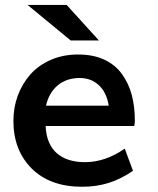

<svg xmlns="http://www.w3.org/2000/svg" viewBox="-20 -730 629 762"><path d="M260.7 -569.3 89.4 -710.4H244.6L372.6 -569.3ZM411.6 -310.5Q402.8 -363.8 372.1 -392.1Q341.3 -420.4 296.9 -420.4Q244.1 -420.4 209.2 -391.4Q174.3 -362.3 162.6 -310.5ZM305.7 11.2Q178.7 11.2 106 -61Q33.2 -133.8 33.2 -250Q33.2 -303.2 50.5 -350.3Q67.9 -397.5 100.1 -434.1Q132.3 -470.7 181.2 -492.2Q230 -513.7 290 -513.7Q350.1 -513.7 394 -493.2Q438 -472.7 464.4 -435.5Q490.7 -398.9 502.9 -353.3Q515.1 -307.6 515.1 -251.5Q515.1 -238.3 512.7 -230H161.1Q162.6 -193.4 174.1 -166.3Q185.5 -139.2 205.8 -121.6Q226.1 -104 254.2 -95.2Q282.2 -86.4 316.9 -86.4Q397.9 -86.4 475.1 -140.1L507.8 -52.2Q484.4 -36.1 460.7 -24.2Q437 -12.2 412.4 -4.4Q387.7 3.4 361.3 7.3Q335 11.2 305.7 11.2Z"/></svg>

Font: Ride
Style: Bold
Weight: 700
Version: Version 3.000